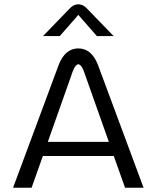

<svg xmlns="http://www.w3.org/2000/svg" viewBox="-20 -887 740 907"><path d="M350 -816.7 437.5 -716.7H516.7L391.7 -845.8C391.7 -845.8 375 -866.7 350 -866.7C325 -866.7 308.3 -845.8 308.3 -845.8L183.3 -716.7H262.5ZM350 -658.3C310.8 -658.3 279.2 -635 258.3 -583.3L41.7 0H129.2L182.5 -150H517.5L570.8 0H658.3L441.7 -583.3C420.8 -635 389.2 -658.3 350 -658.3ZM205.8 -216.7 320.8 -541.7C320.8 -541.7 333.3 -583.3 350 -583.3C366.7 -583.3 379.2 -541.7 379.2 -541.7L494.2 -216.7Z"/></svg>

Font: BoonHome
Style: Book
Weight: 400
Designer: Sungsit Sawaiwan
Foundry: Sungsit Sawaiwan
Version: Version 0.2